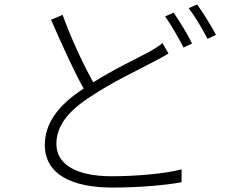

<svg xmlns="http://www.w3.org/2000/svg" viewBox="-20 -819 1040 865"><path d="M830 -782C859 -745 892 -688 915 -644L953 -662C934 -699 894 -763 868 -799ZM724 -745C751 -707 786 -645 807 -605L845 -623C826 -664 786 -728 762 -762ZM712 -625C696 -610 678 -602 655 -587C596 -555 493 -507 400 -448C356 -528 303 -639 262 -752L210 -730C258 -620 312 -500 357 -420C240 -344 182 -262 182 -166C182 -31 308 26 487 26C609 26 729 15 798 2V-56C726 -37 597 -25 484 -25C315 -25 234 -83 234 -171C234 -251 287 -319 387 -383C486 -450 608 -506 678 -544C703 -557 722 -567 739 -578Z"/></svg>

Font: Spoqa Han Sans Neo Light
Style: Regular
Weight: 300
Designer: [Spoqa Han Sans Neo] Dong-huui Kim ___ Younghwa Kang ___ Yujin Lee ___ [Noto Sans] Ryoko NISHIZUKA ____ (kana & ideograp
Foundry: Spoqa (http://www.spoqa-han-sans.com)
Version: Version 1.100;hotconv 1.0.109;makeotfexe 2.5.65596